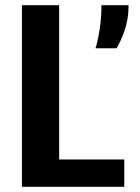

<svg xmlns="http://www.w3.org/2000/svg" viewBox="-20 -720 540 740"><path d="M64.5 0V-700H208V-105.5H459V0ZM348 -534Q356.5 -560 363.8 -605.5Q371 -651 371 -700H475.5Q475.5 -645.5 459.8 -601.2Q444 -557 429 -534Z"/></svg>

Font: Trispace SemiBold
Style: Regular
Weight: 600
Designer: Tyler Finck
Foundry: Etcetera Type Company
Version: Version 1.210; ttfautohint (v1.8.3)